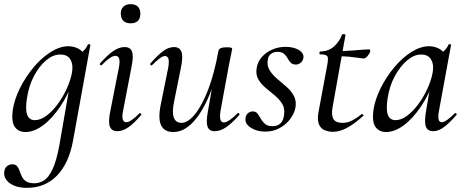

<svg xmlns="http://www.w3.org/2000/svg" viewBox="-41 -621 2230 922"><path d="M88 281Q36 281 5 258Q-26 235 -20 200Q-17 183 -5.5 175.5Q6 168 18 168Q34 168 41.5 177.5Q49 187 53.5 200.5Q58 214 64.5 227.5Q71 241 84.5 250Q98 259 125 259Q148 259 170 245.5Q192 232 211 192.5Q230 153 244 77L297 -229L315 -246Q288 -168 248.5 -109.5Q209 -51 165.5 -19Q122 13 81 13Q48 13 30.5 -11Q13 -35 20 -91Q28 -144 55 -198Q82 -252 120.5 -298Q159 -344 203 -371.5Q247 -399 287 -399Q306 -399 325 -392Q344 -385 357.5 -369.5Q371 -354 373 -328L325 -357Q339 -359 356 -373.5Q373 -388 381 -407Q383 -410 388.5 -408.5Q394 -407 393 -405L310 53Q290 163 233 222Q176 281 88 281ZM126 -44Q153 -44 181 -64.5Q209 -85 234.5 -119Q260 -153 278.5 -193Q297 -233 304 -269Q312 -309 297.5 -334.5Q283 -360 247 -359Q213 -359 180 -331Q147 -303 122 -255.5Q97 -208 88 -147Q80 -93 90 -68.5Q100 -44 126 -44Z M522 9Q495 9 486.5 -13.5Q478 -36 489 -89L530 -297Q541 -353 513 -353Q502 -353 485 -341.5Q468 -330 448 -309Q445 -305 440.5 -309.5Q436 -314 440 -317Q475 -357 503 -376Q531 -395 557 -395Q585 -395 593 -373Q601 -351 591 -302L550 -89Q544 -59 549 -46.5Q554 -34 565 -34Q576 -34 592.5 -45.5Q609 -57 628 -76Q632 -80 636 -75.5Q640 -71 636 -68Q604 -30 576.5 -10.5Q549 9 522 9ZM586 -509Q564 -509 551.5 -521Q539 -533 539 -556Q539 -577 551.5 -589Q564 -601 586 -601Q609 -601 621 -589Q633 -577 633 -556Q633 -509 586 -509Z M791 13Q749 13 733 -18.5Q717 -50 731 -119L767 -297Q772 -327 767.5 -339.5Q763 -352 751 -352Q741 -352 725 -340Q709 -328 690 -309Q686 -305 682 -309Q678 -313 682 -317Q715 -355 741.5 -375Q768 -395 795 -395Q821 -395 830 -373Q839 -351 828 -297L796 -138Q784 -83 793.5 -57Q803 -31 830 -31Q861 -31 894.5 -71.5Q928 -112 958 -189Q988 -266 1008 -377L1022 -376Q1003 -259 967.5 -171.5Q932 -84 887 -35.5Q842 13 791 13ZM990 9Q963 9 955.5 -13Q948 -35 957 -84L1008 -377Q1011 -394 1048 -394Q1064 -394 1069 -392Q1074 -390 1074 -387Q1074 -384 1069 -361Q1064 -338 1059 -312L1018 -89Q1009 -33 1034 -33Q1045 -33 1062 -44.5Q1079 -56 1100 -77Q1103 -81 1107 -76.5Q1111 -72 1108 -69Q1073 -29 1045 -10Q1017 9 990 9Z M1232 11Q1192 11 1163 -8Q1134 -27 1138 -54Q1140 -70 1150.5 -78Q1161 -86 1173 -86Q1188 -86 1196 -75Q1204 -64 1211.5 -50.5Q1219 -37 1231.5 -26Q1244 -15 1268 -15Q1292 -15 1306 -28.5Q1320 -42 1323 -69Q1328 -100 1314 -122.5Q1300 -145 1277.5 -163.5Q1255 -182 1233 -200.5Q1211 -219 1198.5 -242Q1186 -265 1192 -297Q1197 -326 1217.5 -348.5Q1238 -371 1267.5 -383.5Q1297 -396 1330 -396Q1369 -396 1394 -381Q1419 -366 1416 -343Q1413 -327 1402 -319Q1391 -311 1381 -311Q1363 -311 1354.5 -320.5Q1346 -330 1339.5 -342Q1333 -354 1322.5 -363Q1312 -372 1291 -372Q1273 -372 1260 -362Q1247 -352 1245 -335Q1240 -306 1253.5 -284Q1267 -262 1289.5 -243Q1312 -224 1334.5 -204.5Q1357 -185 1370 -161Q1383 -137 1378 -105Q1373 -77 1353 -50Q1333 -23 1302 -6Q1271 11 1232 11Z M1558 12Q1537 12 1518.5 4.5Q1500 -3 1491 -23Q1482 -43 1488 -80L1530 -306Q1537 -342 1531 -351Q1525 -360 1496 -360Q1492 -360 1493 -367Q1494 -374 1497 -374Q1536 -374 1562.5 -397.5Q1589 -421 1601 -454Q1602 -458 1610.5 -457Q1619 -456 1618 -453L1556 -106Q1549 -67 1560.5 -49Q1572 -31 1603 -31Q1629 -31 1651.5 -43Q1674 -55 1696 -73Q1698 -75 1702 -71Q1706 -67 1704 -65Q1658 -24 1623.5 -6Q1589 12 1558 12ZM1704 -340Q1702 -340 1682.5 -343Q1663 -346 1636.5 -348.5Q1610 -351 1585 -351L1587 -376Q1615 -376 1644.5 -378Q1674 -380 1697.5 -382Q1721 -384 1730 -384Q1734 -384 1736 -381Q1738 -378 1737 -374Q1735 -366 1725 -353Q1715 -340 1704 -340Z M1813 13Q1780 13 1762.5 -11Q1745 -35 1752 -91Q1760 -144 1787 -198Q1814 -252 1852.5 -298Q1891 -344 1935 -371.5Q1979 -399 2019 -399Q2038 -399 2057 -392Q2076 -385 2089.5 -369.5Q2103 -354 2105 -328L2057 -357Q2071 -359 2088 -373.5Q2105 -388 2113 -407Q2115 -410 2120.5 -408.5Q2126 -407 2125 -405L2067 -89Q2057 -34 2080 -34Q2091 -34 2107.5 -46Q2124 -58 2143 -77Q2146 -80 2150 -76Q2154 -72 2151 -69Q2119 -32 2092 -11.5Q2065 9 2039 9Q2012 9 2004 -13.5Q1996 -36 2005 -89L2029 -229L2047 -246Q2020 -168 1980.5 -109.5Q1941 -51 1897.5 -19Q1854 13 1813 13ZM1858 -44Q1885 -44 1913 -64.5Q1941 -85 1966.5 -119Q1992 -153 2010.5 -193Q2029 -233 2036 -269Q2044 -309 2029.5 -334.5Q2015 -360 1980 -359Q1947 -359 1914 -331Q1881 -303 1855 -255.5Q1829 -208 1820 -147Q1812 -93 1822 -68.5Q1832 -44 1858 -44Z"/></svg>

Font: Cormorant Infant Light Medium
Style: Italic
Weight: 500
Italic angle: -10°
Version: Version 4.001